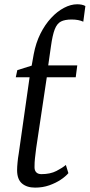

<svg xmlns="http://www.w3.org/2000/svg" viewBox="-20 -846 410 876"><path d="M140 10Q102.5 10 80.2 -9Q58 -28 58 -70Q58 -77 58.5 -85.5Q59 -94 60 -104Q61 -114 62.2 -124.5Q63.5 -135 65.5 -145.5L115 -493.5H52L59 -526L124.5 -546.5L134 -599.5Q143.5 -650 164.2 -691.8Q185 -733.5 213 -763.8Q241 -794 272 -810.2Q303 -826.5 332 -826.5Q342 -826.5 351.8 -824.8Q361.5 -823 369.5 -818.5L360 -747Q349.5 -752 336 -754.5Q322.5 -757 307 -757Q276 -757 258 -747.8Q240 -738.5 229.8 -712.2Q219.5 -686 212.5 -635L200 -547.5H332.5L325.5 -493.5H193.5L145 -169.5Q141.5 -141 139.5 -123.5Q137.5 -106 137.5 -83Q137.5 -68 145.5 -59.8Q153.5 -51.5 169 -51.5Q209.5 -51.5 237.5 -66Q265.5 -80.5 280.5 -93.5L292 -56Q280 -41.5 257.2 -26.2Q234.5 -11 204.8 -0.5Q175 10 140 10Z"/></svg>

Font: Merriweather 36pt Light
Style: Italic
Weight: 300
Italic angle: -7.8°
Version: Version 2.101